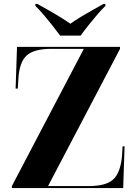

<svg xmlns="http://www.w3.org/2000/svg" viewBox="-20 -951 693 971"><path d="M40 0V-10L404 -704H239Q152 -704 115 -670.5Q78 -637 73 -553L70 -503H59L66 -714H587V-704L223 -10H430Q516 -10 552.5 -43.5Q589 -77 597 -161L600 -211H610L603 0ZM284 -771Q267 -794 245.5 -821.5Q224 -849 201.5 -875.5Q179 -902 159 -921V-931H169Q192 -918 222.5 -901Q253 -884 283 -865.5Q313 -847 336 -831Q358 -847 388.5 -865.5Q419 -884 449.5 -901Q480 -918 503 -931H513V-921Q493 -902 470.5 -875.5Q448 -849 426 -821.5Q404 -794 388 -771Z"/></svg>

Font: Noto Serif Display SemiCondensed ExtraBold
Style: Regular
Weight: 800
Width: 4
Designer: Monotype Design Team
Foundry: Monotype Imaging Inc.
Version: Version 2.009